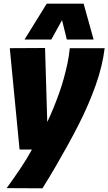

<svg xmlns="http://www.w3.org/2000/svg" viewBox="-20 -809 587 1040"><path d="M358 -548H547Q541 -500 529 -450Q517 -400 498.5 -348Q480 -296 457 -242.5Q434 -189 406 -134Q378 -79 346.5 -22Q315 35 281 93.5Q247 152 210 211L16 210Q59 151 93 100Q127 49 153 1H86L33 -548L224 -549L236 -148Q255 -188 271 -227.5Q287 -267 301 -306.5Q315 -346 326 -386Q337 -426 345.5 -466Q354 -506 358 -548ZM113 -595 233 -789H433L487 -595H342L316 -700L258 -595Z"/></svg>

Font: Georama ExtraBold
Style: Italic
Weight: 800
Italic angle: -9°
Version: Version 1.001